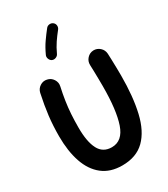

<svg xmlns="http://www.w3.org/2000/svg" viewBox="-263 -1171 1186 1355"><g transform="rotate(-30 329.5 -493.5)"><path d="M161.6 -724.1Q191.9 -717.8 208.7 -691.7Q225.6 -665.5 218.8 -635.7Q206.5 -580.1 199 -530Q191.4 -480 188 -429Q184.6 -377.9 184.6 -319.3Q184.6 -203.6 216.6 -142.6Q248.5 -81.5 320.3 -81.5Q407.7 -81.5 443.6 -186.8Q479.5 -292 479.5 -487.8Q479.5 -512.7 479 -546.1Q478.5 -579.6 477.8 -611.3Q477.1 -643.1 476.1 -661.1Q475.1 -691.9 495.8 -714.6Q516.6 -737.3 546.9 -738.8Q577.1 -739.7 599.9 -719.2Q622.6 -698.7 624.5 -668Q625.5 -649.4 626.5 -616.7Q627.4 -584 628.2 -549.1Q628.9 -514.2 628.9 -487.8Q628.9 -315.9 599.9 -191.4Q570.8 -66.9 503.2 0Q435.5 66.9 320.3 66.9Q223.1 66.9 159.9 16.8Q96.7 -33.2 65.9 -123.5Q35.2 -213.9 35.2 -334.5Q35.2 -420.4 44.4 -498.3Q53.7 -576.2 73.2 -667Q80.1 -697.3 106 -714.1Q131.8 -731 161.6 -724.1ZM399.9 -1045.4Q412.6 -1035.6 414.1 -1019.3Q415.5 -1002.9 405.8 -990.7Q378.4 -956.5 355.7 -923.1Q333 -889.6 313 -846.2Q306.6 -832 290.8 -825.9Q274.9 -819.8 260.7 -826.2Q247.1 -832.5 241 -848.4Q234.9 -864.3 241.2 -878.4Q264.2 -928.7 290.8 -966.8Q317.4 -1004.9 344.7 -1039.1Q354.5 -1051.8 371.1 -1053.5Q387.7 -1055.2 399.9 -1045.4Z"/></g></svg>

Font: Mikhak-DS2-FD ExtraBold
Style: Regular
Weight: 800
Designer: Amin Abedi
Version: Version 3.2